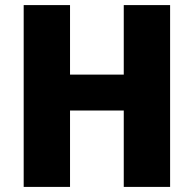

<svg xmlns="http://www.w3.org/2000/svg" viewBox="-20 -734 761 754"><path d="M648 0H466V-300H255V0H73V-714H255V-441H466V-714H648Z"/></svg>

Font: Noto Sans Disp ExtBd
Style: Regular
Weight: 800
Designer: Monotype Design Team
Foundry: Monotype Imaging Inc.
Version: Version 2.000;GOOG;noto-source:20170915:90ef993387c0; ttfaut